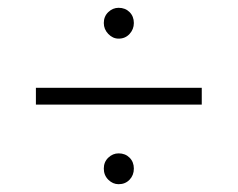

<svg xmlns="http://www.w3.org/2000/svg" viewBox="-20 -596 609 492"><path d="M72 -328V-371H497V-328ZM284 -124Q269 -124 257.5 -135.5Q246 -147 246 -164Q246 -181 257.5 -192Q269 -203 284 -203Q301 -203 312 -192Q323 -181 323 -164Q323 -147 312 -135.5Q301 -124 284 -124ZM284 -497Q269 -497 257.5 -509Q246 -521 246 -537Q246 -554 257.5 -565Q269 -576 284 -576Q301 -576 312 -565Q323 -554 323 -537Q323 -521 312 -509Q301 -497 284 -497Z"/></svg>

Font: MOST Montserrat Light
Style: Regular
Weight: 300
Designer: Julieta Ulanovsky
Foundry: Julieta Ulanovsky
Version: Version 8.000;March 11, 2024;FontCreator 15.0.0.2926 64-bit